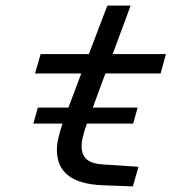

<svg xmlns="http://www.w3.org/2000/svg" viewBox="-20 -658 654 685"><path d="M203 -217H99L115 -274H224L270 -396H105L125 -465H297L363 -638H446L382 -465H572L553 -396H356L311 -274H471L455 -217H290Q280 -189 275.5 -169.5Q271 -150 271 -137Q271 -105 290 -89Q309 -73 351 -71L474 -63L454 7L348 3Q265 0 224 -31.5Q183 -63 183 -123Q183 -142 188 -164.5Q193 -187 203 -217Z"/></svg>

Font: Intel One Mono
Style: Italic
Weight: 400
Italic angle: -16°
Monospace: yes
Designer: Fred Shallcrass
Foundry: Frere-Jones Type LLC
Version: Version 1.400;hotconv 1.1.0;makeotfexe 2.6.0;FJTRelease1.4